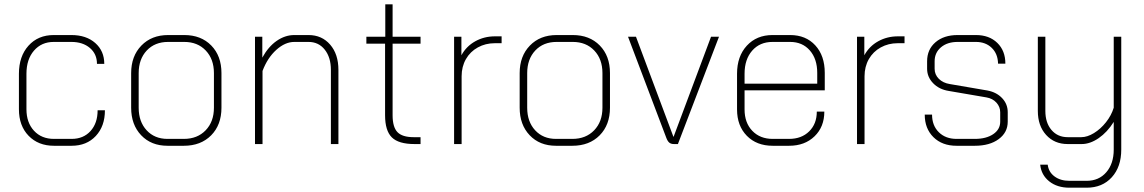

<svg xmlns="http://www.w3.org/2000/svg" viewBox="-20 -670 5323 893"><path d="M68 -162V-327Q68 -408 112.5 -457.5Q157 -507 230 -507H312Q381 -507 423 -470Q465 -433 465 -373H431Q431 -419 398 -447Q365 -475 312 -475H230Q173 -475 138 -434.5Q103 -394 103 -327V-162Q103 -100 138 -62Q173 -24 231 -24H313Q368 -24 401 -60.5Q434 -97 434 -157H468Q468 -83 425.5 -37.5Q383 8 313 8H231Q158 8 113 -38.5Q68 -85 68 -162Z M590 -169V-330Q590 -409 637.5 -458Q685 -507 762 -507H837Q915 -507 962.5 -458.5Q1010 -410 1010 -330V-169Q1010 -89 962 -40.5Q914 8 835 8H759Q683 8 636.5 -41Q590 -90 590 -169ZM835 -24Q898 -24 936.5 -64Q975 -104 975 -169V-330Q975 -395 937 -435Q899 -475 837 -475H762Q700 -475 662.5 -435Q625 -395 625 -330V-169Q625 -104 662 -64Q699 -24 759 -24Z M1166 -499H1200V-402Q1228 -453 1267 -480Q1306 -507 1349 -507H1415Q1477 -507 1515.5 -462.5Q1554 -418 1554 -345V0H1519V-345Q1519 -403 1490.5 -439Q1462 -475 1415 -475H1349Q1306 -475 1265 -438Q1224 -401 1201 -340V0H1166Z M1771 -134V-467H1684V-499H1772V-650H1806V-499H1936V-467H1806V-134Q1806 -79 1828.5 -55.5Q1851 -32 1904 -32H1936V0H1908Q1834 0 1802.5 -31Q1771 -62 1771 -134Z M2092 -499H2126V-413Q2149 -455 2190.5 -478Q2232 -501 2282 -501H2313V-469H2281Q2238 -469 2202.5 -449.5Q2167 -430 2147 -395Q2127 -360 2127 -315V0H2092Z M2397 -169V-330Q2397 -409 2444.5 -458Q2492 -507 2569 -507H2644Q2722 -507 2769.5 -458.5Q2817 -410 2817 -330V-169Q2817 -89 2769 -40.5Q2721 8 2642 8H2566Q2490 8 2443.5 -41Q2397 -90 2397 -169ZM2642 -24Q2705 -24 2743.5 -64Q2782 -104 2782 -169V-330Q2782 -395 2744 -435Q2706 -475 2644 -475H2569Q2507 -475 2469.5 -435Q2432 -395 2432 -330V-169Q2432 -104 2469 -64Q2506 -24 2566 -24Z M3079 -29 2901 -499H2938L3112 -34H3113L3287 -499H3324L3133 0H3115Q3101 0 3093 -6.5Q3085 -13 3079 -29Z M3408 -161V-327Q3408 -408 3453.5 -457.5Q3499 -507 3573 -507H3655Q3728 -507 3772 -459Q3816 -411 3816 -331V-250H3443V-161Q3443 -99 3479 -61.5Q3515 -24 3574 -24H3650Q3708 -24 3743.5 -59Q3779 -94 3779 -151H3814Q3814 -80 3768.5 -36Q3723 8 3650 8H3574Q3499 8 3453.5 -38.5Q3408 -85 3408 -161ZM3781 -281V-331Q3781 -396 3746.5 -435.5Q3712 -475 3655 -475H3573Q3514 -475 3478.5 -434.5Q3443 -394 3443 -327V-281Z M3966 -499H4000V-413Q4023 -455 4064.5 -478Q4106 -501 4156 -501H4187V-469H4155Q4112 -469 4076.5 -449.5Q4041 -430 4021 -395Q4001 -360 4001 -315V0H3966Z M4281 -137H4315Q4315 -86 4346.5 -55Q4378 -24 4429 -24H4514Q4567 -24 4599.5 -46Q4632 -68 4632 -104V-148Q4632 -173 4614.5 -192.5Q4597 -212 4568 -217L4393 -247Q4348 -254 4320 -283Q4292 -312 4292 -350V-385Q4292 -440 4331 -473.5Q4370 -507 4434 -507H4519Q4581 -507 4618.5 -470.5Q4656 -434 4656 -374H4622Q4621 -420 4592.5 -447.5Q4564 -475 4519 -475H4434Q4386 -475 4356.5 -450Q4327 -425 4327 -385V-350Q4327 -323 4346.5 -303.5Q4366 -284 4398 -279L4573 -249Q4615 -241 4641 -213.5Q4667 -186 4667 -148V-104Q4667 -54 4625 -23Q4583 8 4514 8H4429Q4362 8 4321.5 -32Q4281 -72 4281 -137Z M4818 96H4853Q4857 130 4884.5 150.5Q4912 171 4954 171H5034Q5091 171 5125.5 131Q5160 91 5160 26V-103Q5130 -55 5090 -27.5Q5050 0 5011 0H4946Q4884 0 4845.5 -42.5Q4807 -85 4807 -154V-499H4842V-154Q4842 -99 4870.5 -65.5Q4899 -32 4946 -32H5009Q5037 -32 5068 -51Q5099 -70 5124 -101.5Q5149 -133 5160 -169V-499H5195V26Q5195 106 5151 154.5Q5107 203 5034 203H4954Q4897 203 4860 173.5Q4823 144 4818 96Z"/></svg>

Font: Bai Jamjuree ExtraLight
Style: Regular
Weight: 275
Designer: Katatrad Aksorn Co.,Ltd.
Foundry: Cadson Demak Co.,Ltd.
Version: Version 1.000; ttfautohint (v1.6)